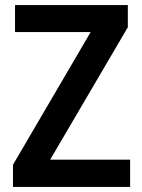

<svg xmlns="http://www.w3.org/2000/svg" viewBox="-20 -734 559 754"><path d="M491 0H31V-87L336 -608H39V-714H482V-627L177 -107H491Z"/></svg>

Font: Noto Sans Khmer SemiCondensed SemiBold
Style: Regular
Weight: 600
Width: 4
Designer: Danh Hong and the Monotype Design Team
Foundry: Monotype Imaging Inc.
Version: Version 2.004; ttfautohint (v1.8.4.7-5d5b)